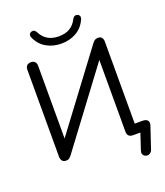

<svg xmlns="http://www.w3.org/2000/svg" viewBox="-186 -1033 1131 1320"><g transform="rotate(-20 379.0 -373.0)"><path d="M697 137.5Q692 151 682.5 157.5Q673 164 662 164.2Q651 164.5 642 159Q633 153.5 629 143Q625 132.5 630 117.5L674 -15L689 0H616.5Q596 0 585.2 -9.8Q574.5 -19.5 574.5 -40V-595H596.5L166 -19Q155.5 -5.5 147 0.8Q138.5 7 122.5 7Q114 7 107.2 4.2Q100.5 1.5 96 -4.2Q91.5 -10 89 -18Q86.5 -26 86.5 -37V-670.5Q86.5 -690.5 97 -701.2Q107.5 -712 126.5 -712Q145.5 -712 155.5 -701.2Q165.5 -690.5 165.5 -670.5V-110.5H143.5L574.5 -686.5Q584.5 -700.5 594.2 -706.2Q604 -712 619 -712Q630 -712 637.5 -707.2Q645 -702.5 649.2 -693.2Q653.5 -684 653.5 -671V-48.5L630.5 -71H710.5Q736.5 -71 747.2 -58Q758 -45 750 -20.5ZM370 -760Q310 -760 261.8 -787Q213.5 -814 188.5 -869Q182 -884 186.2 -894Q190.5 -904 201.5 -908Q213.5 -912 222.2 -907.8Q231 -903.5 238 -890Q257 -852.5 289.5 -832.8Q322 -813 370 -813Q418.5 -813 451 -832.8Q483.5 -852.5 502 -890Q509.5 -903.5 518.2 -907.8Q527 -912 538.5 -908Q550 -904 554 -894Q558 -884 551.5 -869Q526.5 -814 478.2 -787Q430 -760 370 -760Z"/></g></svg>

Font: Nunito ExtraLight
Style: Regular
Weight: 200
Designer: Vernon Adams
Foundry: Vernon Adams
Version: Version 3.602;April 4, 2023;FontCreator 14.0.0.2856 64-bit